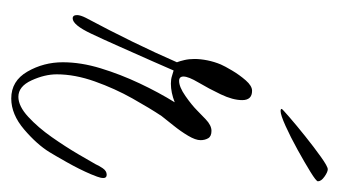

<svg xmlns="http://www.w3.org/2000/svg" viewBox="-154 -414 617 350"><g transform="rotate(90 155.0 -238.5)"><path d="M159 50Q127 50 110 20.5Q93 -9 93 -44Q93 -77 104 -113Q115 -149 131.5 -184Q148 -219 166 -248Q148 -241 132 -241Q124 -241 118 -243Q112 -245 108 -246Q103 -234 90.5 -206Q78 -178 64.5 -147.5Q51 -117 41 -96Q25 -62 13 -62Q7 -62 7 -70Q7 -76 12 -86Q35 -129 55.5 -171Q76 -213 93 -252Q91 -257 89 -265.5Q87 -274 87 -284Q87 -295 89.5 -307.5Q92 -320 97 -332Q100 -339 108 -352.5Q116 -366 126 -377.5Q136 -389 145 -389Q162 -389 162 -371Q162 -354 151.5 -332Q141 -310 130 -291.5Q119 -273 119 -264Q119 -256 127 -256Q138 -256 154.5 -267.5Q171 -279 181 -289Q186 -294 197 -304.5Q208 -315 218 -315Q228 -315 231.5 -309Q235 -303 235 -295Q235 -286 227 -272.5Q219 -259 208.5 -246Q198 -233 191 -224Q177 -203 159 -171Q141 -139 128 -102.5Q115 -66 115 -33Q115 -11 126 13Q137 37 156 37Q173 37 192.5 19Q212 1 229.5 -24Q247 -49 260.5 -72Q274 -95 279 -104Q281 -109 286 -116.5Q291 -124 298 -124Q304 -124 304 -118Q304 -113 301.5 -106.5Q299 -100 297 -95Q288 -74 275 -51Q262 -28 257 -20Q243 3 215.5 26.5Q188 50 159 50ZM182 -441Q178 -441 178 -443Q178 -444 193 -457Q208 -470 228 -486Q248 -502 265.5 -514.5Q283 -527 288 -527Q293 -527 301.5 -521Q310 -515 310 -509Q310 -506 293 -495.5Q276 -485 252.5 -472Q229 -459 209 -450Q189 -441 182 -441Z"/></g></svg>

Font: Inspiration
Style: Regular
Weight: 400
Designer: Robert E. Leuschke
Foundry: Robert E. Leuschke
Version: Version 2.010; ttfautohint (v1.8.3)